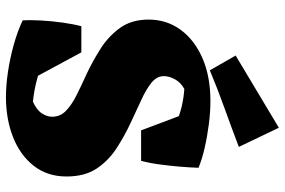

<svg xmlns="http://www.w3.org/2000/svg" viewBox="-180 -782 981 662"><g transform="rotate(90 311.0 -451.5)"><path d="M315 19Q275 19 228 12Q181 5 134.5 -8Q88 -21 50 -39L101 -177Q133 -145 170.5 -123Q208 -101 249 -89.5Q290 -78 331 -74Q360 -87 371.5 -105Q383 -123 383 -140Q383 -168 363 -187.5Q343 -207 310.5 -223.5Q278 -240 238 -258Q193 -279 149.5 -306.5Q106 -334 77 -374Q48 -414 48 -473Q48 -535 83 -583Q118 -631 181 -658.5Q244 -686 329 -686Q367 -686 409.5 -680.5Q452 -675 491 -666Q530 -657 559 -645L503 -495Q457 -545 403 -568.5Q349 -592 287 -596Q264 -583 253.5 -563Q243 -543 243 -526Q243 -501 266 -482.5Q289 -464 325.5 -447.5Q362 -431 404 -411Q449 -390 491.5 -362.5Q534 -335 561.5 -294Q589 -253 589 -190Q589 -123 551.5 -76Q514 -29 452 -5Q390 19 315 19ZM276 -28 51 -39Q49 -62 51 -100Q53 -138 58.5 -177Q64 -216 71 -241H161ZM430 -447 358 -638 559 -645Q558 -614 555 -579.5Q552 -545 547.5 -511Q543 -477 535 -447ZM223 -684 172 -773 421 -922 487 -784Q424 -760 354.5 -735Q285 -710 223 -684Z"/></g></svg>

Font: Eczar ExtraBold
Style: Regular
Weight: 800
Designer: Vaibhav Singh
Foundry: Rosetta Type Foundry
Version: Version 2.000